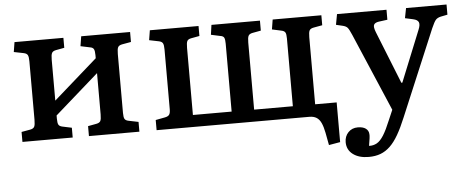

<svg xmlns="http://www.w3.org/2000/svg" viewBox="-50 -629 2362 978"><g transform="rotate(-5 1131.5 -140.0)"><path d="M48 0V-51L93 -59Q109 -62 114 -71.5Q119 -81 119 -107V-406Q119 -429 114 -438Q109 -447 94 -450L44 -460L52 -510H302V-459L259 -451Q243 -448 238 -438.5Q233 -429 233 -404V-195L457 -392V-408Q457 -430 452 -439Q447 -448 432 -450L385 -460L393 -510H643V-459L598 -451Q581 -448 576 -438.5Q571 -429 571 -404V-102Q571 -80 576 -71.5Q581 -63 597 -60L646 -50V0H388V-51L431 -59Q447 -62 452 -71Q457 -80 457 -105V-316L233 -119V-103Q233 -80 238 -71.5Q243 -63 258 -60L305 -50V0Z M1602 152 1590 88Q1584 57 1575 37.5Q1566 18 1551.5 9Q1537 0 1515 0H734V-52L781 -61Q798 -64 804 -72.5Q810 -81 810 -100V-406Q810 -429 805 -438Q800 -447 785 -450L736 -460L744 -510H993V-459L950 -451Q934 -448 929.5 -438.5Q925 -429 925 -404V-61H1123V-408Q1123 -430 1118.5 -439Q1114 -448 1098 -450L1052 -460L1059 -510H1307V-459L1264 -451Q1248 -448 1243 -438.5Q1238 -429 1238 -404V-61H1436V-408Q1436 -430 1431 -438.5Q1426 -447 1410 -450L1364 -460L1372 -510H1621V-459L1577 -451Q1560 -448 1555 -438.5Q1550 -429 1550 -404V-61H1660V142Z M1799 230Q1749 230 1718.5 207Q1688 184 1688 145Q1688 115 1707 95Q1726 75 1756 75Q1782 75 1796.5 85.5Q1811 96 1812 114Q1813 121 1811 136Q1809 151 1805 174Q1827 175 1845 165Q1863 155 1880 128Q1897 101 1917 52L1939 1L1769 -397Q1757 -425 1749.5 -434Q1742 -443 1725 -447L1691 -455L1701 -509H1954V-458L1909 -452Q1890 -449 1884.5 -438.5Q1879 -428 1890 -400L1997 -132H2002L2108 -394Q2118 -418 2113 -431Q2108 -444 2085 -449L2044 -458L2054 -509H2261V-457L2226 -450Q2209 -446 2200.5 -436.5Q2192 -427 2178 -395L1993 45Q1972 96 1951.5 131.5Q1931 167 1908.5 188.5Q1886 210 1859.5 220Q1833 230 1799 230Z"/></g></svg>

Font: Literata 18pt Medium
Style: Regular
Weight: 500
Designer: Latin by Veronika Burian and Jose Scaglione. Greek by Irene Vlachou. Cyrillic by Vera Evstafieva.
Foundry: TypeTogether
Version: Version 3.103;gftools[0.9.29]